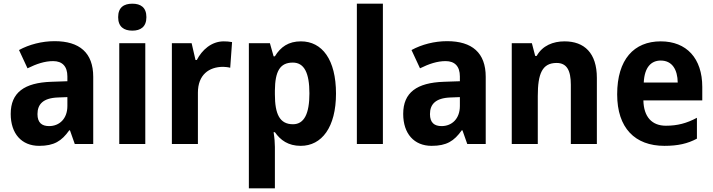

<svg xmlns="http://www.w3.org/2000/svg" viewBox="-20 -780 3862 1040"><path d="M276 -557C207 -557 138 -539 83 -509L129 -410C178 -434 222 -449 268 -449C317 -449 345 -421 345 -366V-340L258 -337C112 -332 38 -279 38 -163C38 -56 97 10 192 10C273 10 314 -16 355 -74H359L385 0H485V-364C485 -494 411 -557 276 -557ZM294 -252 345 -254V-206C345 -137 302 -97 246 -97C207 -97 183 -115 183 -162C183 -215 213 -249 294 -252Z M697 -760C651 -760 620 -740 620 -687C620 -635 651 -614 697 -614C742 -614 773 -635 773 -687C773 -740 742 -760 697 -760ZM767 -546H626V0H767Z M1192 -556C1125 -556 1074 -509 1046 -455H1039L1018 -546H911V0H1052V-278C1052 -375 1112 -418 1189 -418C1198 -418 1217 -416 1227 -413L1237 -552C1223 -555 1205 -556 1192 -556Z M1610 -556C1543 -556 1500 -526 1469 -475H1462L1442 -546H1328V240H1469V16C1469 -5 1467 -32 1462 -64H1469C1499 -21 1541 10 1609 10C1723 10 1800 -91 1800 -273C1800 -457 1725 -556 1610 -556ZM1566 -441C1628 -441 1656 -385 1656 -274C1656 -165 1628 -107 1567 -107C1495 -107 1469 -162 1469 -269V-290C1470 -393 1496 -441 1566 -441Z M2054 0V-760H1913V0Z M2402 -557C2333 -557 2264 -539 2209 -509L2255 -410C2304 -434 2348 -449 2394 -449C2443 -449 2471 -421 2471 -366V-340L2384 -337C2238 -332 2164 -279 2164 -163C2164 -56 2223 10 2318 10C2399 10 2440 -16 2481 -74H2485L2511 0H2611V-364C2611 -494 2537 -557 2402 -557ZM2420 -252 2471 -254V-206C2471 -137 2428 -97 2372 -97C2333 -97 2309 -115 2309 -162C2309 -215 2339 -249 2420 -252Z M3038 -556C2976 -556 2918 -533 2887 -477H2879L2861 -546H2752V0H2893V-260C2893 -381 2917 -439 2995 -439C3050 -439 3072 -399 3072 -321V0H3213V-358C3213 -493 3145 -556 3038 -556Z M3559 -556C3414 -556 3323 -458 3323 -269C3323 -87 3419 10 3579 10C3652 10 3705 -2 3755 -29V-142C3699 -112 3649 -99 3587 -99C3511 -99 3467 -147 3465 -236H3784V-309C3784 -464 3699 -556 3559 -556ZM3559 -452C3621 -452 3650 -403 3651 -333H3467C3471 -417 3508 -452 3559 -452Z"/></svg>

Font: Noto Sans Kannada SemiCondensed
Style: Bold
Weight: 700
Width: 4
Designer: Jelle Bosma - Monotype Design Team
Foundry: Monotype Imaging Inc.
Version: Version 2.005